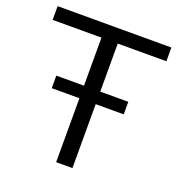

<svg xmlns="http://www.w3.org/2000/svg" viewBox="-128 -813 860 920"><g transform="rotate(20 302.0 -352.5)"><path d="M259 0V-635H10V-705H590V-635H342V0ZM118 -326V-390H485V-326Z"/></g></svg>

Font: Mulish
Style: Regular
Weight: 400
Designer: Vernon Adams
Foundry: Vernon Adams
Version: Version 3.603; ttfautohint (v1.8.3)